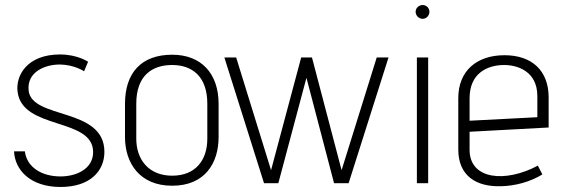

<svg xmlns="http://www.w3.org/2000/svg" viewBox="-20 -730 2245 765"><path d="M331 -484C331 -484 289 -513 219 -513C87 -513 42 -428 50 -365C68 -211 351 -263 351 -124C351 -56 283 -27 221 -27C147 -27 87 -63 79 -127H36C39 -52 102 15 221 15C342 15 396 -51 396 -125C396 -304 105 -253 94 -370C87 -441 155 -473 219 -473C277 -472 315 -446 315 -446Z M478 -184C478 -82 535 10 666 10C798 10 851 -82 851 -184V-316C851 -437 782 -512 666 -512C545 -512 478 -442 478 -316ZM523 -317C523 -427 584 -471 666 -471C744 -471 806 -427 806 -317V-177C806 -94 761 -30 666 -30C571 -30 523 -96 523 -177Z M874 -501 1032 0H1089L1201 -420L1311 0H1369L1528 -501H1481L1341 -52L1223 -501H1180L1060 -52L921 -501Z M1641 -501V0H1686V-501ZM1636 -683C1636 -668 1649 -655 1664 -655C1679 -655 1691 -668 1691 -683C1691 -698 1679 -710 1664 -710C1649 -710 1636 -698 1636 -683Z M1806 -134C1806 -30 1877 15 1976 12C2033 11 2094 -6 2141 -35L2123 -70C1994 -1 1851 -14 1851 -133V-205L2166 -222V-342C2166 -447 2101 -510 1990 -510C1881 -510 1806 -449 1806 -339ZM1851 -339C1851 -436 1919 -471 1989 -471C2039 -471 2121 -448 2121 -347V-263L1851 -249Z"/></svg>

Font: Advent Pro
Style: Light
Weight: 300
Designer: Andreas Kalpakidis
Foundry: Andreas Kalpakidis
Version: Version 2.002 2007